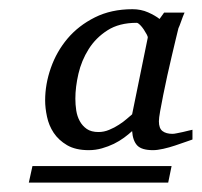

<svg xmlns="http://www.w3.org/2000/svg" viewBox="-20 -699 434 413"><path d="M297.9 -618.2Q298.3 -619.6 295.7 -624.8Q293 -629.9 289.3 -635.5Q285.6 -641.1 281.2 -645.5Q276.9 -649.9 273.9 -649.9Q236.3 -649.9 211.2 -633.8Q186 -617.7 170.7 -593.3Q155.3 -568.8 148.7 -540.3Q142.1 -511.7 142.1 -486.8Q142.1 -474.1 144 -461.4Q146 -448.7 151.6 -438.5Q157.2 -428.2 166.7 -421.6Q176.3 -415 191.9 -415Q203.6 -415 214.8 -419.7Q226.1 -424.3 235.8 -430.7Q245.6 -437 252.9 -443.4Q260.3 -449.7 264.2 -453.1ZM341.8 -306.2H42L49.8 -341.8H349.1ZM394 -398.9Q389.6 -397.5 379.4 -393.8Q369.1 -390.1 356.7 -386Q344.2 -381.8 331.3 -378.9Q318.4 -376 309.1 -376Q284.7 -376 275.1 -386.2Q265.6 -396.5 264.2 -417Q256.8 -410.2 246.8 -402.8Q236.8 -395.5 224.9 -389.6Q212.9 -383.8 199.2 -379.9Q185.5 -376 170.9 -376Q142.6 -376 124.3 -386.7Q106 -397.5 95.5 -413.3Q85 -429.2 81.1 -448Q77.1 -466.8 77.1 -482.9Q77.1 -518.1 89.4 -553Q101.6 -587.9 125.2 -616Q148.9 -644 184.1 -661.6Q219.2 -679.2 265.1 -679.2Q283.2 -679.2 298.6 -672.4Q314 -665.5 323.2 -658.2L333 -671.9H377Q375.5 -668.5 373.5 -663.6Q371.6 -658.7 369.9 -653.8Q368.2 -648.9 366.5 -644.5Q364.7 -640.1 363.8 -638.2Q361.8 -629.9 357.9 -614Q354 -598.1 349.4 -578.1Q344.7 -558.1 339.8 -536.1Q335 -514.2 331.1 -494.6Q327.1 -475.1 324.5 -460Q321.8 -444.8 321.8 -438Q321.8 -422.9 329.6 -417Q337.4 -411.1 351.1 -411.1Q354.5 -411.1 360.6 -412.4Q366.7 -413.6 373.3 -415Q379.9 -416.5 385.7 -418Q391.6 -419.4 394 -419.9Z"/></svg>

Font: Charis SIL Eur
Style: Italic
Weight: 400
Italic angle: -11°
Foundry: SIL International
Version: Version 5.000